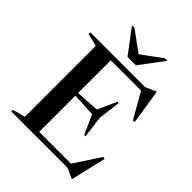

<svg xmlns="http://www.w3.org/2000/svg" viewBox="-268 -1066 1227 1227"><g transform="rotate(45 345.0 -452.5)"><path d="M32 0V-15.5L118 -37V-678.5L32 -699.5V-715H527L595.5 -745.5H601L638 -511.5L624 -507L524.5 -681H251V-385.5L410 -395.5L468 -523.5H480L461 -373L480 -223.5H468L410 -353L251 -361.5V-34H538L654 -211L668.5 -207L613 30H606.5L541.5 0ZM509.5 -935 387 -772H311L188.5 -935H211L349 -834L487 -935Z"/></g></svg>

Font: Newsreader Display Medium
Style: Regular
Weight: 500
Designer: Hugues Gentile
Foundry: Production Type
Version: Version 1.001